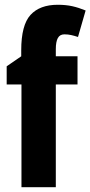

<svg xmlns="http://www.w3.org/2000/svg" viewBox="-20 -785 379 805"><path d="M305 -431H214V0H70V-431H8V-507L69 -549V-574Q69 -680 108 -722.5Q147 -765 222 -765Q256 -765 283 -759Q310 -753 339 -741L307 -630Q292 -635 278.5 -638Q265 -641 250 -641Q231 -641 222.5 -625.5Q214 -610 214 -579V-549H305Z"/></svg>

Font: Noto Sans Malayalam ExtraCondensed ExtraBold
Style: Regular
Weight: 800
Width: 2
Designer: Jelle Bosma - Monotype Design Team
Foundry: Monotype Imaging Inc.
Version: Version 2.104; ttfautohint (v1.8.4.7-5d5b)